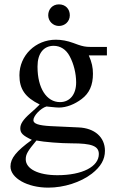

<svg xmlns="http://www.w3.org/2000/svg" viewBox="-20 -642 540 880"><path d="M300 -572C300 -600 281 -622 250 -622C220 -622 201 -599 201 -572C201 -545 223 -523 250 -523C277 -523 300 -543 300 -572ZM470 -388V-427H393C373 -427 358 -430 338 -437L316 -445C289 -455 262 -460 236 -460C143 -460 69 -388 69 -297C69 -234 95 -196 162 -163C148 -149 134 -136 119 -123C86 -94 73 -74 73 -54C73 -32 84 -21 126 -1C54 51 28 84 28 121C28 174 105 218 201 218C273 218 349 194 401 154C442 122 461 89 461 49C461 -13 414 -55 340 -58L211 -64C157 -67 133 -75 133 -91C133 -111 166 -146 193 -154L212 -152C230 -150 244 -149 250 -149C285 -149 322 -164 354 -188C390 -215 406 -252 406 -304C406 -333 401 -356 387 -388ZM152 -338C152 -397 180 -432 226 -432C257 -432 283 -415 299 -385C318 -350 329 -305 329 -264C329 -209 300 -174 255 -174C193 -174 152 -239 152 -335ZM433 64C433 122 357 161 243 161C155 161 98 132 98 88C98 65 107 50 147 2C181 9 260 15 309 15C400 15 433 27 433 64Z"/></svg>

Font: STIX Math
Style: Regular
Weight: 400
Designer: MicroPress Inc., with final additions and corrections provided by Coen Hoffman, Elsevier (retired)
Version: Version 1.1.0